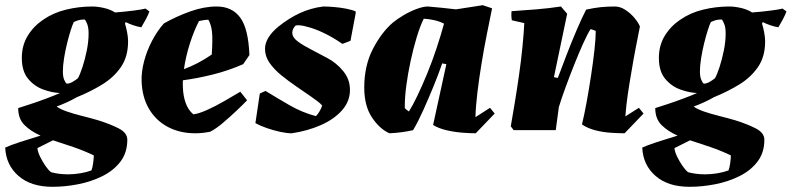

<svg xmlns="http://www.w3.org/2000/svg" viewBox="-52 -501 3047 739"><path d="M150 218Q67 218 19 176Q-29 134 -32 67Q-13 58 25.5 45.5Q64 33 104 21Q66 4 42 -20Q18 -44 18 -85Q34 -90 64.5 -100Q95 -110 127 -122Q159 -134 179 -143Q149 -144 114.5 -156.5Q80 -169 56 -198Q32 -227 32 -278Q32 -326 54.5 -363Q77 -400 114 -425Q153 -452 202.5 -464Q252 -476 303 -476Q323 -476 347.5 -470.5Q372 -465 391 -453Q430 -456 464 -460.5Q498 -465 508 -468L523 -457Q519 -445 510 -428Q501 -411 492 -396Q478 -398 460.5 -404Q443 -410 432 -416L429 -410Q433 -398 437 -378Q441 -358 441 -342Q441 -283 413.5 -243Q386 -203 341 -175.5Q296 -148 244 -127Q225 -116 205 -107Q185 -98 166 -91Q179 -81 205 -72Q231 -63 263 -55Q295 -47 326 -38Q371 -24 404.5 -7Q438 10 438 37Q438 86 412 120.5Q386 155 343 176.5Q300 198 249.5 208Q199 218 150 218ZM205 -179Q216 -179 228.5 -186.5Q241 -194 248 -200Q256 -214 265.5 -243Q275 -272 282 -306.5Q289 -341 289 -372Q289 -394 284 -407.5Q279 -421 274 -426Q259 -426 249.5 -423Q240 -420 232 -416Q227 -406 220 -384Q213 -362 206 -333.5Q199 -305 194.5 -276.5Q190 -248 190 -226Q190 -206 195 -194Q200 -182 205 -179ZM145 162Q175 170 210 170Q233 170 257 166Q281 162 300 155Q304 145 306.5 127Q309 109 309 97Q271 79 230.5 65Q190 51 152 39L92 69Q93 83 102.5 102.5Q112 122 124 139Q136 156 145 162Z M700 12Q640 12 594 -12.5Q548 -37 521.5 -82Q495 -127 493 -189Q492 -225 502.5 -265Q513 -305 533 -343.5Q553 -382 579 -411Q627 -438 680 -457Q733 -476 782 -476Q841 -476 872.5 -433.5Q904 -391 908 -289L884 -254Q827 -229 766.5 -214Q706 -199 652 -192Q651 -177 652 -164Q653 -132 662.5 -105Q672 -78 692 -61Q712 -63 744.5 -77.5Q777 -92 811.5 -112Q846 -132 873 -148L899 -115Q884 -99 858.5 -75Q833 -51 806 -28Q779 -5 757 6Q742 9 727.5 10.5Q713 12 700 12ZM714 -420Q695 -384 679 -334Q663 -284 656 -235Q709 -254 763 -291Q767 -351 764 -378.5Q761 -406 750 -425Q742 -425 732 -423.5Q722 -422 714 -420Z M1071 12Q1052 12 1026.5 6.5Q1001 1 975 -8Q949 -17 931 -27L948 -141L970 -151Q1014 -124 1062.5 -96Q1111 -68 1164 -54Q1172 -62 1178.5 -73.5Q1185 -85 1188 -95Q1180 -104 1169 -112Q1158 -120 1147 -128Q1120 -147 1089 -168Q1058 -189 1030.5 -211.5Q1003 -234 985.5 -259Q968 -284 968 -313Q968 -356 1020 -399Q1060 -431 1102 -450.5Q1144 -470 1192 -476Q1210 -476 1234 -474Q1258 -472 1281 -467.5Q1304 -463 1317 -457V-450L1297 -344L1266 -332Q1230 -357 1194.5 -374Q1159 -391 1130 -398Q1102 -406 1086 -403Q1073 -390 1073 -375Q1073 -357 1094 -341.5Q1115 -326 1145.5 -310.5Q1176 -295 1207 -278Q1242 -260 1268.5 -228Q1295 -196 1295 -155Q1295 -111 1264.5 -76.5Q1234 -42 1183 -19.5Q1132 3 1071 12Z M1447 12Q1410 -4 1380 -48.5Q1350 -93 1350 -164Q1350 -248 1383 -312Q1416 -376 1460 -414Q1477 -428 1501.5 -442.5Q1526 -457 1551.5 -466.5Q1577 -476 1595 -476Q1622 -474 1649 -471Q1676 -468 1703 -465L1806 -481L1842 -469Q1833 -425 1822 -370Q1811 -315 1801.5 -257Q1792 -199 1785.5 -145Q1779 -91 1778 -50L1834 -86L1852 -64L1779 12Q1756 12 1725.5 9.5Q1695 7 1665.5 0Q1636 -7 1615 -20L1666 -254L1650 -257Q1636 -216 1616.5 -168.5Q1597 -121 1577 -76.5Q1557 -32 1538 0Q1516 5 1493 8Q1470 11 1447 12ZM1522 -72Q1536 -94 1554.5 -132.5Q1573 -171 1592.5 -218.5Q1612 -266 1628.5 -316Q1645 -366 1657 -410Q1639 -419 1619 -423.5Q1599 -428 1579 -429Q1565 -401 1552 -358Q1539 -315 1528.5 -266.5Q1518 -218 1512 -172.5Q1506 -127 1506 -93V-85Q1512 -78 1522 -72Z M2352 12Q2329 12 2299 10Q2269 8 2239.5 0.5Q2210 -7 2188 -22Q2197 -59 2206 -108.5Q2215 -158 2223 -210.5Q2231 -263 2236 -308.5Q2241 -354 2241 -382Q2232 -386 2221 -389Q2209 -370 2192.5 -333.5Q2176 -297 2158.5 -253Q2141 -209 2125 -165.5Q2109 -122 2099 -89L2087 0H1925L1914 -15Q1921 -55 1929.5 -106.5Q1938 -158 1946 -214Q1954 -270 1959 -321.5Q1964 -373 1966 -412L1918 -423Q1915 -440 1917 -458Q1964 -461 2012.5 -465Q2061 -469 2107 -476L2131 -448L2080 -204L2095 -201Q2110 -241 2129 -290.5Q2148 -340 2168 -386.5Q2188 -433 2204 -464Q2236 -471 2261 -473.5Q2286 -476 2315 -476Q2335 -476 2355 -463Q2375 -450 2390 -432Q2405 -414 2411 -399Q2403 -359 2394.5 -315Q2386 -271 2379 -228Q2371 -183 2364.5 -139Q2358 -95 2355 -53L2407 -86L2425 -64Z M2602 218Q2519 218 2471 176Q2423 134 2420 67Q2439 58 2477.5 45.5Q2516 33 2556 21Q2518 4 2494 -20Q2470 -44 2470 -85Q2486 -90 2516.5 -100Q2547 -110 2579 -122Q2611 -134 2631 -143Q2601 -144 2566.5 -156.5Q2532 -169 2508 -198Q2484 -227 2484 -278Q2484 -326 2506.5 -363Q2529 -400 2566 -425Q2605 -452 2654.5 -464Q2704 -476 2755 -476Q2775 -476 2799.5 -470.5Q2824 -465 2843 -453Q2882 -456 2916 -460.5Q2950 -465 2960 -468L2975 -457Q2971 -445 2962 -428Q2953 -411 2944 -396Q2930 -398 2912.5 -404Q2895 -410 2884 -416L2881 -410Q2885 -398 2889 -378Q2893 -358 2893 -342Q2893 -283 2865.5 -243Q2838 -203 2793 -175.5Q2748 -148 2696 -127Q2677 -116 2657 -107Q2637 -98 2618 -91Q2631 -81 2657 -72Q2683 -63 2715 -55Q2747 -47 2778 -38Q2823 -24 2856.5 -7Q2890 10 2890 37Q2890 86 2864 120.5Q2838 155 2795 176.5Q2752 198 2701.5 208Q2651 218 2602 218ZM2657 -179Q2668 -179 2680.5 -186.5Q2693 -194 2700 -200Q2708 -214 2717.5 -243Q2727 -272 2734 -306.5Q2741 -341 2741 -372Q2741 -394 2736 -407.5Q2731 -421 2726 -426Q2711 -426 2701.5 -423Q2692 -420 2684 -416Q2679 -406 2672 -384Q2665 -362 2658 -333.5Q2651 -305 2646.5 -276.5Q2642 -248 2642 -226Q2642 -206 2647 -194Q2652 -182 2657 -179ZM2597 162Q2627 170 2662 170Q2685 170 2709 166Q2733 162 2752 155Q2756 145 2758.5 127Q2761 109 2761 97Q2723 79 2682.5 65Q2642 51 2604 39L2544 69Q2545 83 2554.5 102.5Q2564 122 2576 139Q2588 156 2597 162Z"/></svg>

Font: Labrada ExtraBold
Style: Italic
Weight: 800
Italic angle: -7°
Designer: Mercedes Jáuregui
Foundry: Omnibus-Type Team
Version: Version 1.000; ttfautohint (v1.8.4.7-5d5b)